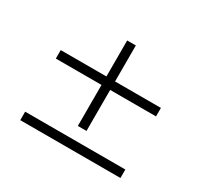

<svg xmlns="http://www.w3.org/2000/svg" viewBox="-130 -835 1011 961"><g transform="rotate(30 375.0 -354.5)"><path d="M665 -48H86V-97H665ZM665 -404H400V-167H350V-404H86V-453H350V-661H400V-453H665Z"/></g></svg>

Font: Kaisei HarunoUmi Medium
Style: Regular
Weight: 500
Designer: Font-Kai, 金井和夫
Foundry: KAZUO KANAI
Version: Version 5.003